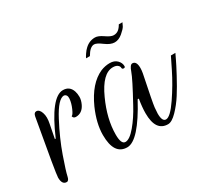

<svg xmlns="http://www.w3.org/2000/svg" viewBox="-132 -630 879 800"><g transform="rotate(-30 307.5 -230.0)"><path d="M-11.2 0Q-33.6 0 -33.6 -34.4Q-33.6 -52.8 11.2 -302.4Q14.4 -319.2 25.6 -319.2Q40 -319.2 47.2 -298.4Q51.2 -287.2 51.2 -274Q51.2 -260.8 48 -245.6L35.2 -180H39.2Q108 -340 165.6 -340Q197.6 -340 208 -308.8Q212 -296.8 212 -281.2Q212 -265.6 203.2 -247.2Q188 -216 157.6 -216Q151.2 -216 147.6 -219.2Q144 -222.4 143.2 -228Q149.6 -228 160 -251.6Q170.4 -275.2 172 -295.2Q173.6 -315.2 158.4 -318.4Q130.4 -318.4 92 -245.6Q53.6 -172.8 30.4 -106.4Q7.2 -40 3.2 -20Q-0.8 0 -11.2 0Z M373.6 -440Q353.6 -440 334.4 -406.4H316Q317.6 -411.2 326 -423.6Q334.4 -436 342.4 -443.2Q363.2 -463.2 391.2 -463.2Q406.4 -463.2 428.8 -447.6Q451.2 -432 464.4 -432Q477.6 -432 487.2 -439.2Q496.8 -446.4 504.8 -460.8H522.4Q520 -454.4 514.8 -444.8Q509.6 -435.2 491.2 -419.6Q472.8 -404 453.2 -404Q433.6 -404 409.6 -422Q385.6 -440 373.6 -440ZM280 0.8Q216.8 0.8 216.8 -94.4Q216.8 -149.6 245.6 -215.2Q285.6 -304 347.2 -331.2Q368.8 -340 390.8 -340Q412.8 -340 425.6 -327.2Q438.4 -314.4 438.4 -298.4Q438.4 -291.2 430.8 -291.6Q423.2 -292 423.2 -299.2Q423.2 -306.4 415.6 -312.4Q408 -318.4 393.6 -318.4Q343.2 -318.4 302.4 -228Q264 -144 264 -68.8Q264 -22.4 284.4 -22.4Q304.8 -22.4 334 -57.2Q363.2 -92 388 -138.4Q441.6 -236 451.2 -264Q460.8 -292 472 -292Q492 -292 492 -258.4Q492 -248 489.6 -234.4Q463.2 -106.4 461.2 -86.4Q459.2 -66.4 459.2 -57.6Q459.2 -19.2 477.6 -19.2Q498.4 -19.2 536 -74.4Q573.6 -129.6 600.8 -184.8L628 -240H649.6Q644.8 -230.4 637.2 -214Q629.6 -197.6 607.2 -155.6Q584.8 -113.6 564.4 -81.6Q544 -49.6 518.8 -23.6Q493.6 2.4 475.2 2.4Q416 2.4 416 -84Q416 -112.8 422.4 -151.2H416.8Q335.2 0.8 280 0.8Z"/></g></svg>

Font: Rouge Script
Style: Regular
Weight: 400
Designer: Sabrina Mariela Lopez
Foundry: Typesenses
Version: Version 1.003